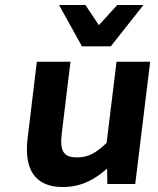

<svg xmlns="http://www.w3.org/2000/svg" viewBox="-20 -739 636 771"><path d="M410 -62 411 0H523L583 -491H448L408 -165C364 -123 333 -107 290 -107C238 -107 219 -128 228 -203L263 -491H128L91 -185C76 -63 117 12 232 12C304 12 358 -16 410 -62ZM556 -719H451L377 -638L323 -719H217L309 -553H425Z"/></svg>

Font: Falling Sky
Style: SeBdObl
Weight: 600
Designer: Paul D. Hunt
Foundry: Adobe Systems Incorporated
Version: Version 1.02